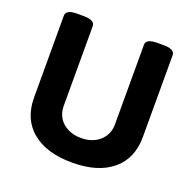

<svg xmlns="http://www.w3.org/2000/svg" viewBox="-126 -828 963 962"><g transform="rotate(20 356.0 -347.0)"><path d="M356 8Q219 8 142.5 -55.5Q66 -119 66 -234V-670Q66 -702 126 -702H160Q220 -702 220 -670V-244Q220 -209 237 -181.5Q254 -154 285 -138.5Q316 -123 356 -123Q397 -123 427.5 -138.5Q458 -154 475.5 -181.5Q493 -209 493 -244V-670Q493 -702 553 -702H586Q646 -702 646 -670V-234Q646 -119 569.5 -55.5Q493 8 356 8Z"/></g></svg>

Font: Asap
Style: Regular
Weight: 400
Designer: Pablo Cosgaya
Foundry: Omnibus-Type
Version: Version 3.001